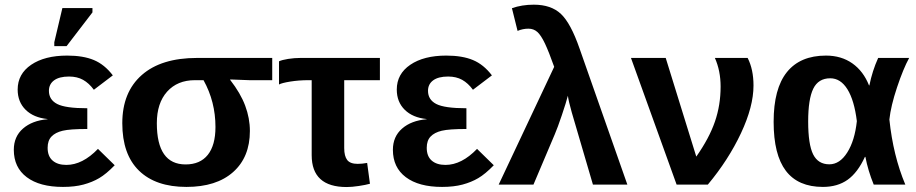

<svg xmlns="http://www.w3.org/2000/svg" viewBox="-20 -770 3823 801"><path d="M256.8 -82Q324.2 -82 388.7 -148.9L458.5 -80.6Q422.9 -43.9 393.8 -26.9Q364.7 -9.8 328.1 0Q291.5 9.8 242.7 9.8Q145.5 9.8 91.6 -30.8Q37.6 -71.3 37.6 -145Q37.6 -200.2 75.9 -233.6Q114.3 -267.1 178.2 -272.5V-273.4Q120.1 -279.3 86.9 -312Q53.7 -344.7 53.7 -396.5Q53.7 -461.4 110.1 -499.8Q166.5 -538.1 260.3 -538.1Q327.1 -538.1 371.6 -519.5Q416 -501 450.7 -455.6L371.6 -395.5Q351.1 -423.3 326.4 -437Q301.8 -450.7 268.1 -450.7Q227.1 -450.7 205.6 -434.8Q184.1 -418.9 184.1 -391.1Q184.1 -354 218.5 -336.2Q252.9 -318.4 344.2 -318.4V-231.9Q272 -231.9 241.5 -224.6Q210.9 -217.3 194.8 -200.4Q178.7 -183.6 178.7 -153.3Q178.7 -118.2 199.5 -100.1Q220.2 -82 256.8 -82ZM206.5 -577.6V-593.8L240.2 -736.3H365.7V-718.3L257.8 -577.6Z M1022.5 -223.6Q1022.5 -114.3 952.6 -52.2Q882.8 9.8 757.8 9.8Q629.4 9.8 559.8 -58.1Q490.2 -126 490.2 -255.9Q490.2 -385.3 571.3 -456.8Q652.3 -528.3 802.2 -528.3H1115.7V-435.5H1020.5L940.4 -438.5V-436.5Q983.4 -381.3 1002.9 -329.1Q1022.5 -276.9 1022.5 -223.6ZM878.9 -240.2Q878.9 -345.7 829.1 -435.5H793Q720.2 -435.5 677.2 -387.7Q634.3 -339.8 634.3 -255.9Q634.3 -84 754.4 -84Q814.9 -84 846.9 -124Q878.9 -164.1 878.9 -240.2Z M1267.1 -435.5Q1227.1 -435.5 1190.9 -429.7Q1154.8 -423.8 1144 -417.5V-514.2Q1155.8 -520 1181.9 -524.2Q1208 -528.3 1233.4 -528.3H1564.9V-435.5H1416V-152.3Q1416 -118.7 1428.5 -102.5Q1440.9 -86.4 1472.2 -86.4Q1490.7 -86.4 1511.7 -90.3L1523.4 -3.4Q1505.9 1.5 1476.8 5.9Q1447.8 10.3 1426.3 10.3Q1280.3 10.3 1280.3 -122.6V-435.5Z M1838.4 -82Q1905.8 -82 1970.2 -148.9L2040 -80.6Q2004.4 -43.9 1975.3 -26.9Q1946.3 -9.8 1909.7 0Q1873 9.8 1824.2 9.8Q1727.1 9.8 1673.1 -30.8Q1619.1 -71.3 1619.1 -145Q1619.1 -200.2 1657.5 -233.6Q1695.8 -267.1 1759.8 -272.5V-273.4Q1701.7 -279.3 1668.5 -312Q1635.3 -344.7 1635.3 -396.5Q1635.3 -461.4 1691.7 -499.8Q1748 -538.1 1841.8 -538.1Q1908.7 -538.1 1953.1 -519.5Q1997.6 -501 2032.2 -455.6L1953.1 -395.5Q1932.6 -423.3 1908 -437Q1883.3 -450.7 1849.6 -450.7Q1808.6 -450.7 1787.1 -434.8Q1765.6 -418.9 1765.6 -391.1Q1765.6 -354 1800 -336.2Q1834.5 -318.4 1925.8 -318.4V-231.9Q1853.5 -231.9 1823 -224.6Q1792.5 -217.3 1776.4 -200.4Q1760.3 -183.6 1760.3 -153.3Q1760.3 -118.2 1781 -100.1Q1801.8 -82 1838.4 -82Z M2597.2 0H2453.6Q2378.4 -255.4 2365.2 -301.5Q2352.1 -347.7 2349.1 -370.6Q2341.8 -342.3 2324 -289.6Q2306.2 -236.8 2294.4 -209.5L2205.6 0H2060.5L2292 -491.2Q2270 -553.2 2253.7 -587.9Q2237.3 -622.6 2221.9 -636.5Q2206.5 -650.4 2184.6 -650.4Q2161.1 -650.4 2139.2 -641.1L2115.7 -735.8Q2157.2 -750.5 2207 -750.5Q2279.3 -750.5 2320.3 -711.7Q2361.3 -672.9 2397.9 -567.4Z M3123.5 -413.1Q3123.5 -325.7 3071.3 -214.4Q3019 -103 2933.1 0H2802.7L2612.3 -528.3H2757.3L2884.8 -116.7Q2939 -193.8 2962.6 -262.7Q2986.3 -331.5 2986.3 -408.7Q2986.3 -474.6 2962.4 -528.3H3099.1Q3123.5 -480.5 3123.5 -413.1Z M3588.4 -115.7Q3558.1 -49.8 3516.1 -20Q3474.1 9.8 3413.1 9.8Q3309.6 9.8 3258.5 -57.4Q3207.5 -124.5 3207.5 -261.7Q3207.5 -400.4 3262.9 -469.2Q3318.4 -538.1 3425.8 -538.1Q3489.7 -538.1 3535.9 -505.6Q3582 -473.1 3605.5 -413.6H3606.9Q3619.1 -474.1 3643.6 -528.3H3772.9Q3748.5 -483.9 3722.4 -405.8Q3696.3 -327.6 3690.4 -271.5Q3706.1 -120.6 3756.8 0H3625Q3601.1 -58.6 3590.3 -115.7ZM3351.6 -263.2Q3351.6 -167.5 3372.3 -126Q3393.1 -84.5 3439.9 -84.5Q3483.4 -84.5 3514.6 -133.8Q3545.9 -183.1 3554.7 -264.6Q3543.9 -351.6 3515.4 -397.5Q3486.8 -443.4 3443.8 -443.4Q3394 -443.4 3372.8 -399.9Q3351.6 -356.4 3351.6 -263.2Z"/></svg>

Font: Liberation Sans
Style: Bold
Weight: 700
Designer: Steve Matteson
Foundry: Ascender Corporation
Version: Version 2.1.5